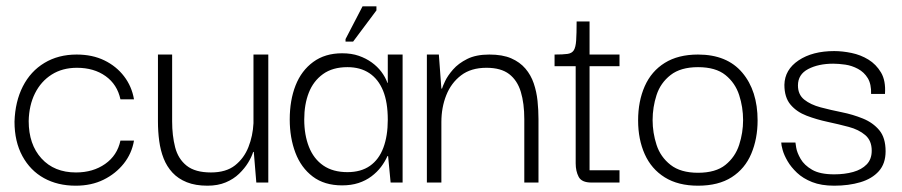

<svg xmlns="http://www.w3.org/2000/svg" viewBox="-20 -579 2862 609"><path d="M220 10Q163 10 119.5 -14Q76 -38 51 -84Q26 -130 26 -193Q28 -257 52.5 -305Q77 -353 121 -379.5Q165 -406 223 -406Q273 -406 311 -387.5Q349 -369 373.5 -337Q398 -305 405 -264H362Q352 -311 315 -337.5Q278 -364 224 -364Q178 -364 144 -342.5Q110 -321 91 -283Q72 -245 71 -195Q71 -121 111.5 -76.5Q152 -32 221 -32Q275 -32 313.5 -59Q352 -86 362 -133H405Q398 -92 372.5 -60Q347 -28 308.5 -9Q270 10 220 10Z M638 10Q600 10 572.5 -1Q545 -12 527 -31.5Q509 -51 499 -76.5Q489 -102 485 -132Q481 -162 481 -194V-406H526V-194Q526 -149 535.5 -112Q545 -75 572 -53.5Q599 -32 649 -32Q697 -32 725.5 -54.5Q754 -77 768 -112.5Q782 -148 784 -188V-406H831V0H793L785 -97H783Q778 -81 767 -63Q756 -45 738.5 -28Q721 -11 696 -0.5Q671 10 638 10Z M1065 9Q1009 9 972 -19Q935 -47 917 -94.5Q899 -142 899 -200Q899 -261 917.5 -308Q936 -355 973.5 -382.5Q1011 -410 1065 -410Q1095 -410 1118 -402Q1141 -394 1159 -381Q1177 -368 1189.5 -351.5Q1202 -335 1209 -316H1210V-406H1257V0H1219L1211 -84H1209Q1201 -66 1188.5 -49.5Q1176 -33 1158 -19.5Q1140 -6 1117 1.5Q1094 9 1065 9ZM1082 -33Q1125 -33 1153.5 -53Q1182 -73 1196 -110.5Q1210 -148 1210 -199Q1210 -255 1195 -291.5Q1180 -328 1151.5 -347Q1123 -366 1082 -366Q1035 -366 1004.5 -344Q974 -322 959.5 -285Q945 -248 945 -200Q945 -151 960 -113Q975 -75 1005.5 -54Q1036 -33 1082 -33ZM1100 -447H1076V-455L1130 -559H1174V-546Z M1334 0V-406H1372L1380 -298H1382Q1384 -305 1392 -322Q1400 -339 1417 -358.5Q1434 -378 1462 -392Q1490 -406 1532 -406Q1574 -406 1601.5 -394Q1629 -382 1646.5 -361.5Q1664 -341 1673 -314.5Q1682 -288 1685 -259Q1688 -230 1688 -201V0H1643V-201Q1643 -251 1632 -287.5Q1621 -324 1595 -344Q1569 -364 1523 -364Q1474 -364 1442.5 -340Q1411 -316 1395.5 -277Q1380 -238 1380 -192V0Z M1856 0Q1825 0 1815.5 -18Q1806 -36 1806 -61V-377H1850V-39H1945V0ZM1739 -369V-406Q1766 -406 1780 -408Q1794 -410 1800 -419.5Q1806 -429 1807.5 -450.5Q1809 -472 1809 -511H1850V-406H1945V-369Z M2194 10Q2131 10 2088.5 -16.5Q2046 -43 2025 -90Q2004 -137 2004 -197Q2004 -258 2025 -305.5Q2046 -353 2088.5 -379.5Q2131 -406 2194 -406Q2286 -406 2334.5 -348.5Q2383 -291 2383 -197Q2383 -139 2363 -91.5Q2343 -44 2301 -17Q2259 10 2194 10ZM2194 -31Q2250 -31 2281 -56Q2312 -81 2324.5 -119.5Q2337 -158 2337 -198Q2337 -239 2324.5 -277.5Q2312 -316 2281 -341Q2250 -366 2194 -366Q2139 -366 2107 -341Q2075 -316 2062.5 -277.5Q2050 -239 2050 -198Q2050 -158 2062.5 -119.5Q2075 -81 2107 -56Q2139 -31 2194 -31Z M2626 10Q2585 10 2556 -1.5Q2527 -13 2508 -31Q2489 -49 2478 -68Q2467 -87 2462.5 -103Q2458 -119 2458 -127H2503Q2503 -126 2505.5 -110.5Q2508 -95 2519.5 -75Q2531 -55 2556 -40.5Q2581 -26 2626 -26Q2659 -26 2686 -33.5Q2713 -41 2729 -57.5Q2745 -74 2745 -101Q2745 -133 2724.5 -150.5Q2704 -168 2672 -176.5Q2640 -185 2605 -192.5Q2570 -200 2538.5 -212Q2507 -224 2487.5 -247Q2468 -270 2468 -310Q2469 -358 2513 -387.5Q2557 -417 2626 -417Q2652 -417 2681 -411Q2710 -405 2734.5 -390Q2759 -375 2774.5 -349Q2790 -323 2787 -281H2743Q2744 -312 2732.5 -331Q2721 -350 2701.5 -360.5Q2682 -371 2661 -374Q2640 -377 2623 -377Q2576 -377 2543.5 -360Q2511 -343 2511 -308Q2511 -279 2531 -263Q2551 -247 2583 -238.5Q2615 -230 2650 -223Q2685 -216 2717 -203Q2749 -190 2769 -166Q2789 -142 2789 -99Q2789 -60 2767.5 -36Q2746 -12 2709 -1Q2672 10 2626 10Z"/></svg>

Font: Darker Grotesque
Style: Regular
Weight: 400
Designer: Gabriel Lam
Foundry: TypeRant
Version: Version 1.000;gftools[0.9.28]